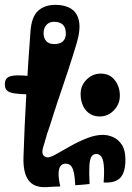

<svg xmlns="http://www.w3.org/2000/svg" viewBox="-20 -751 544 793"><path d="M170 22Q120 24 97.5 -6.8Q75 -37.5 77 -102Q81 -229.5 88.8 -363.8Q96.5 -498 106 -623Q110.5 -681.5 137.2 -706.2Q164 -731 209 -731Q247.5 -731 273.2 -715.2Q299 -699.5 306.2 -664Q313.5 -628.5 296 -570Q279 -514 260.5 -457.5Q242 -401 223 -346Q220 -338.5 217.8 -331Q215.5 -323.5 213 -316Q211 -308.5 208.2 -301Q205.5 -293.5 203 -286Q199.5 -273.5 195.2 -260.8Q191 -248 187 -235Q185 -229.5 183.2 -224Q181.5 -218.5 179.8 -213.2Q178 -208 176 -203Q174.5 -198.5 173.2 -194Q172 -189.5 170.8 -185Q169.5 -180.5 168 -176Q166 -168 163.2 -159.2Q160.5 -150.5 158 -142Q152 -121 158.2 -111Q164.5 -101 178 -101Q188.5 -101 213.2 -115Q238 -129 270.8 -147.5Q303.5 -166 338.8 -180Q374 -194 405 -194Q425.5 -194 447 -184.8Q468.5 -175.5 483.2 -153.2Q498 -131 498 -92Q498 -42.5 479.5 -19.8Q461 3 419 3Q416 3 413.2 3Q410.5 3 408 3Q411.5 -45 408.5 -70.5Q405.5 -96 397.5 -105.5Q389.5 -115 378 -115Q365 -115 358 -104.5Q351 -94 349.2 -67Q347.5 -40 350 9Q336 10.5 321 11.8Q306 13 291 14Q289 -23 284 -42.2Q279 -61.5 270.8 -68.2Q262.5 -75 251 -75Q237.5 -75 230 -65.2Q222.5 -55.5 222 -34.8Q221.5 -14 229 19Q214 19.5 199.5 20.2Q185 21 170 22ZM102 -361Q62.5 -362 40.2 -365.2Q18 -368.5 9 -377Q0 -385.5 0 -403Q0 -421.5 10.5 -430Q21 -438.5 46 -439.5Q71 -440.5 114 -436ZM204 -569Q228 -569 240 -580.5Q252 -592 252 -612Q252 -637.5 239.5 -649.2Q227 -661 203 -661Q183.5 -661 171.8 -648Q160 -635 160 -614Q160 -594 170.8 -581.5Q181.5 -569 204 -569ZM476 -44 419 -60Q423.5 -75 427.5 -85Q431.5 -95 438.8 -98.5Q446 -102 460 -98Q472.5 -95 477.5 -88.2Q482.5 -81.5 481.8 -70.5Q481 -59.5 476 -44ZM392 -270Q356 -270 334.5 -295.8Q313 -321.5 313 -364Q313 -398 337.8 -422.5Q362.5 -447 396 -447Q433 -447 454 -420.2Q475 -393.5 475 -356Q475 -321 450.5 -295.5Q426 -270 392 -270Z"/></svg>

Font: Kablammo
Style: Regular
Weight: 400
Designer: Travis Kochel, Lizy Gershenzon, Daria Petrova, Ethan Cohen
Foundry: Vectro Type Foundry
Version: Version 1.002